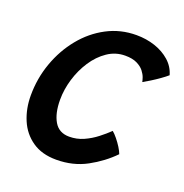

<svg xmlns="http://www.w3.org/2000/svg" viewBox="-122 -772 851 887"><g transform="rotate(20 304.0 -329.0)"><path d="M513.5 -118.5Q464 -67.5 397.2 -31.2Q330.5 5 248 5Q177 5 129.8 -27.8Q82.5 -60.5 59.5 -115Q36.5 -169.5 36.5 -234Q36.5 -318 64 -395Q91.5 -472 140.8 -532.5Q190 -593 256.5 -628Q323 -663 401 -663Q449.5 -663 492.2 -648.8Q535 -634.5 565.8 -607.2Q596.5 -580 607.5 -541Q595 -530 575 -515.8Q555 -501.5 534.5 -488.8Q514 -476 499.5 -468Q498.5 -474.5 493.8 -488.8Q489 -503 477 -518.5Q465 -534 442.5 -545Q420 -556 384.5 -556Q337 -556 297.8 -529.2Q258.5 -502.5 230 -459Q201.5 -415.5 186 -364Q170.5 -312.5 170.5 -262Q170.5 -195.5 194 -155.5Q217.5 -115.5 268 -115.5Q305 -115.5 338 -130.2Q371 -145 399 -166.8Q427 -188.5 448.5 -209.5Q459.5 -200.5 473 -184Q486.5 -167.5 497.8 -149.5Q509 -131.5 513.5 -118.5Z"/></g></svg>

Font: Grandstander Thin Medium
Style: Italic
Weight: 500
Italic angle: -15°
Version: Version 1.200